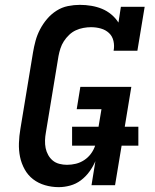

<svg xmlns="http://www.w3.org/2000/svg" viewBox="-20 -763 640 791"><path d="M222 8Q193 8 165.5 0Q138 -8 116.5 -24.5Q95 -41 81.5 -65.5Q68 -90 62.5 -117Q57 -144 58 -173.5Q59 -203 64 -232L116 -547Q120 -571 126.5 -595Q133 -619 145 -642Q157 -665 174 -685Q191 -705 213 -719Q235 -733 260 -738Q285 -743 309 -743Q333 -743 356.5 -739Q380 -735 400.5 -726.5Q421 -718 438.5 -703.5Q456 -689 468 -670L478 -735H576L546 -554H448Q452 -574 447.5 -594Q443 -614 429 -627Q415 -640 395.5 -645.5Q376 -651 355 -651Q340 -651 323.5 -648Q307 -645 292 -638Q277 -631 264.5 -619Q252 -607 243 -593Q234 -579 229 -563.5Q224 -548 221 -532L169 -217Q166 -201 165.5 -184.5Q165 -168 168 -153Q171 -138 178.5 -124.5Q186 -111 197.5 -101.5Q209 -92 224.5 -88Q240 -84 256 -84Q275 -84 293 -88.5Q311 -93 327 -103.5Q343 -114 354.5 -129.5Q366 -145 372 -163H277V-241H386L398 -313H296L311 -405H521L494 -241H550V-163H481L454 0H357L373 -99Q363 -76 348 -55.5Q333 -35 313 -20Q293 -5 269 1.5Q245 8 222 8Z"/></svg>

Font: Iosevka Etoile SmBdObl
Style: Regular
Weight: 600
Italic angle: -9°
Designer: Belleve Invis
Foundry: Belleve Invis
Version: Version 15.5.2; ttfautohint (v1.8.4)